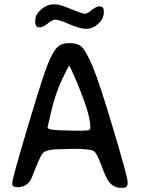

<svg xmlns="http://www.w3.org/2000/svg" viewBox="-20 -895 661 897"><path d="M385.3 -285.6Q401.9 -285.6 401.9 -296.9V-303.7Q401.9 -368.2 323.2 -547.9Q306.2 -587.4 303 -587.4Q299.8 -587.4 269.3 -522.2Q238.8 -457 220.5 -379.4Q202.1 -301.8 202.1 -299.3Q202.1 -285.2 304.7 -285.2L348.6 -284.2H361.3L365.2 -284.7L377.9 -285.2Q382.3 -285.6 385.3 -285.6ZM464.8 -843.3V-835.4Q464.8 -807.6 439 -783.9Q413.1 -760.3 383.3 -760.3Q353.5 -760.3 304.4 -781.7Q255.4 -803.2 240 -803.2Q224.6 -803.2 203.1 -785.2Q181.6 -767.1 165 -767.1Q144.5 -767.1 144.5 -793L145 -797.4V-801.3Q145 -827.6 172.6 -851.1Q200.2 -874.5 227.1 -874.5H243.2Q258.3 -874.5 311.8 -852.5Q365.2 -830.6 376.5 -830.6Q387.7 -830.6 408.4 -847.9Q429.2 -865.2 445.3 -865.2Q464.8 -865.2 464.8 -843.3ZM576.2 -46.4V-37.1Q576.2 -17.6 553.7 -17.6H544.4Q510.3 -17.6 487.8 -47.4Q474.6 -64.9 454.6 -119.6Q434.6 -174.3 421.1 -187Q407.7 -199.7 326.7 -199.7L290.5 -198.7Q278.3 -198.2 266.1 -198.2Q199.2 -198.2 181.2 -180.7Q170.4 -170.4 147.9 -113.8Q125.5 -57.1 123 -53.2Q102.1 -20.5 62 -20.5Q37.6 -20.5 37.6 -34.7V-43Q37.6 -60.5 107.7 -295.9Q177.7 -531.2 201.7 -591.3Q225.6 -651.4 246.1 -672.4Q266.6 -693.4 296.9 -693.4H308.6Q342.8 -693.4 361.8 -676Q380.9 -658.7 411.6 -587.4Q442.4 -516.1 509.3 -291.7Q576.2 -67.4 576.2 -46.4Z"/></svg>

Font: Averia Sans Libre
Style: Regular
Weight: 400
Version: Version 1.002